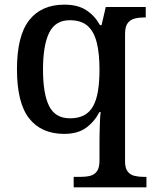

<svg xmlns="http://www.w3.org/2000/svg" viewBox="-20 -566 663 826"><path d="M297 240V195H326Q349 195 367.5 190.5Q386 186 397 171Q408 156 408 126V43Q408 26 408.5 2Q409 -22 410 -45.5Q411 -69 413 -84H408Q386 -42 350 -16Q314 10 256 10Q158 10 105.5 -56.5Q53 -123 53 -268Q53 -412 105.5 -479Q158 -546 257 -546Q315 -546 351.5 -522Q388 -498 410 -458H417L435 -536H607V-491H600Q578 -491 559 -486Q540 -481 529 -466Q518 -451 518 -420V129Q518 157 529 171.5Q540 186 558.5 190.5Q577 195 599 195H610V240ZM281 -57Q317 -57 341.5 -70Q366 -83 380.5 -109Q395 -135 401.5 -174.5Q408 -214 408 -267Q408 -337 396 -384Q384 -431 356.5 -455Q329 -479 280 -479Q218 -479 191.5 -425Q165 -371 165 -267Q165 -162 191.5 -109.5Q218 -57 281 -57Z"/></svg>

Font: Noto Serif Gujarati Medium
Style: Regular
Weight: 500
Version: Version 2.102